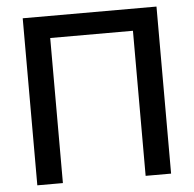

<svg xmlns="http://www.w3.org/2000/svg" viewBox="-52 -780 841 833"><g transform="rotate(-5 368.5 -364.0)"><path d="M659.7 -727.5V0H548.8V-631.8H188.5V0H77.1V-727.5Z"/></g></svg>

Font: Inter 18pt Medium
Style: Regular
Weight: 500
Designer: Rasmus Andersson
Foundry: rsms
Version: Version 4.001;git-66647c0bb